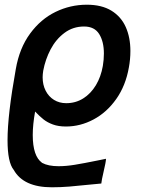

<svg xmlns="http://www.w3.org/2000/svg" viewBox="-20 -574 640 815"><path d="M38.5 147.5Q12 115.5 12 21Q12 -86.5 47 -280.5Q62.5 -370 107.8 -431.5Q153 -493 215.8 -523.5Q278.5 -554 348.5 -554Q411.5 -554 452.8 -528.8Q494 -503.5 513.8 -459.2Q533.5 -415 533.5 -357.5Q533.5 -322 527 -287.5Q513.5 -210.5 473.5 -153.8Q433.5 -97 377.2 -67Q321 -37 260 -37Q228 -37 204.8 -45.5Q181.5 -54 165.2 -66.8Q149 -79.5 129 -100.5Q119 -44.5 119 -1Q119 89.5 159 117.5Q185 131.5 228.5 131.5Q260.5 131.5 297.2 125.5Q334 119.5 395.5 107L430 100Q429.5 114 419.5 156Q411.5 190 410 205Q402 205.5 357.5 210Q311.5 215 274 218Q236.5 221 200 221Q80 221 38.5 147.5ZM416.5 -294Q421 -320.5 421 -347Q421 -397.5 401 -429.5Q381 -461.5 337 -461.5Q290 -461.5 253.8 -434.5Q217.5 -407.5 195 -364.8Q172.5 -322 163.5 -274Q161 -258 161 -246Q161 -214 173.8 -189Q186.5 -164 209.2 -150Q232 -136 261 -136Q301 -136 333.2 -156.2Q365.5 -176.5 387 -212.2Q408.5 -248 416.5 -294Z"/></svg>

Font: JuliaMono SemiBoldItalic
Style: Regular
Weight: 600
Italic angle: -9°
Monospace: yes
Designer: cormullion
Foundry: corm
Version: Version 0.049; ttfautohint (v1.8.4)